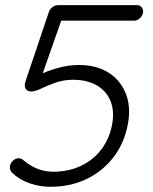

<svg xmlns="http://www.w3.org/2000/svg" viewBox="-20 -714 585 736"><path d="M172.9 2Q131.8 2 92.8 -11.7Q53.7 -25.4 26.4 -51.8Q21.5 -56.6 19 -64Q16.6 -71.3 18.6 -78.1Q19.5 -87.9 29.3 -97.7Q39.1 -107.4 51.8 -107.4Q62.5 -107.4 72.3 -97.7Q95.7 -78.1 124 -66.9Q152.3 -55.7 183.6 -55.7Q242.2 -55.7 290 -78.1Q337.9 -100.6 369.1 -142.1Q400.4 -183.6 410.2 -239.3Q418.9 -290 403.3 -327.6Q387.7 -365.2 351.1 -386.7Q314.5 -408.2 259.8 -408.2Q223.6 -408.2 192.4 -397Q161.1 -385.7 137.7 -374.5Q114.3 -363.3 100.6 -363.3Q88.9 -363.3 82.5 -369.1Q76.2 -375 75.2 -383.8Q74.2 -392.6 78.1 -403.3L168 -669.9Q170.9 -678.7 180.7 -686.5Q190.4 -694.3 203.1 -694.3H504.9Q516.6 -694.3 523.4 -685.5Q530.3 -676.8 528.3 -665Q525.4 -652.3 515.6 -643.6Q505.9 -634.8 494.1 -634.8H207L217.8 -643.6L134.8 -407.2L119.1 -419.9Q133.8 -429.7 160.2 -439.9Q186.5 -450.2 217.8 -457.5Q249 -464.8 283.2 -464.8Q348.6 -464.8 394.5 -436.5Q440.4 -408.2 461.4 -357.4Q482.4 -306.6 470.7 -241.2Q458 -168 416.5 -113.3Q375 -58.6 313 -28.3Q251 2 172.9 2Z"/></svg>

Font: Quicksand
Style: Italic
Weight: 400
Designer: Andrew Paglinawan
Foundry: Andrew Paglinawan
Version: Version 3.006